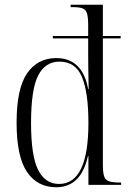

<svg xmlns="http://www.w3.org/2000/svg" viewBox="-20 -780 546 810"><path d="M217 10Q138 10 94 -54.5Q50 -119 50 -263Q50 -407 94.5 -471Q139 -535 217 -535Q328 -535 352 -404H354Q353 -449 352.5 -487.5Q352 -526 352 -546V-618H203V-628H352V-672Q352 -707 347 -723.5Q342 -740 327.5 -745Q313 -750 286 -750H278V-760H414V-628H489V-618H414V-81Q414 -36 427 -23Q440 -10 481 -10H491V0H353V-122H351Q322 10 217 10ZM229 -4Q353 -4 353 -261Q353 -389 326 -454.5Q299 -520 231 -520Q171 -520 141 -461.5Q111 -403 111 -261Q111 -122 141 -63Q171 -4 229 -4Z"/></svg>

Font: Noto Serif Display Condensed Light
Style: Regular
Weight: 300
Width: 3
Designer: Monotype Design Team
Foundry: Monotype Imaging Inc.
Version: Version 2.009